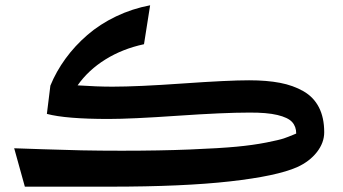

<svg xmlns="http://www.w3.org/2000/svg" viewBox="-20 -700 1286 720"><path d="M914.1 -398.9Q980.5 -398.9 1030 -389.4Q1079.6 -379.9 1117.9 -357.9Q1156.2 -335.9 1176 -297.4Q1195.8 -258.8 1195.8 -204.1Q1195.8 -164.6 1168.2 -129.4Q1140.6 -94.2 1094.2 -73.2Q1018.1 -39.6 842.5 -19.8Q667 0 394 0H73.2L33.2 -144Q62.5 -143.1 138.9 -140.4Q215.3 -137.7 285.6 -136.2Q356 -134.8 436 -134.8Q579.6 -134.8 692.1 -139.4Q804.7 -144 866.9 -149.9Q929.2 -155.8 978.5 -165.5Q1027.8 -175.3 1044.2 -180.9Q1060.5 -186.5 1081.5 -195.3Q1087.9 -198.2 1090.8 -199.2Q1090.8 -225.6 1075.4 -242.4Q1060.1 -259.3 1020.3 -268.8Q980.5 -278.3 914.1 -277.8Q818.8 -277.8 645.3 -265.9Q471.7 -253.9 387.2 -253.9Q227.1 -253.9 155.8 -272.9L168.9 -378.9Q190.4 -431.6 225.6 -480Q260.7 -528.3 307.6 -568.8Q354.5 -609.4 415 -638.4Q475.6 -667.5 543 -680.2L520 -534.2Q439.9 -517.1 375.7 -477.3Q311.5 -437.5 271 -379.9Q344.2 -375 401.9 -375Q496.6 -375 666.3 -387Q835.9 -398.9 914.1 -398.9Z"/></svg>

Font: FiraGO SemiBold
Style: Italic
Weight: 600
Italic angle: -8°
Designer: bBox Type GmbH
Foundry: bBox Type GmbH
Version: Version 1.001;PS 001.001;hotconv 1.0.88;makeotf.lib2.5.64775